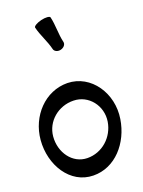

<svg xmlns="http://www.w3.org/2000/svg" viewBox="-146 -1068 878 1179"><g transform="rotate(-15 293.5 -478.5)"><path d="M186 -942C204 -888 238 -841 256 -787C261 -771 283 -763 303 -770C324 -777 337 -796 331 -813C313 -866 312 -924 294 -978C291 -987 264 -987 234 -977C205 -967 183 -951 186 -942ZM297 28C440 18 536 -115 546 -264C558 -427 442 -572 289 -562C143 -551 40 -418 40 -267C40 -105 148 39 297 28ZM120 -267C120 -364 199 -442 297 -448C395 -455 474 -370 467 -269C460 -172 386 -92 289 -85C193 -78 120 -165 120 -267Z"/></g></svg>

Font: Nupuram SemiBold
Style: Regular
Weight: 600
Designer: Santhosh Thottingal (santhosh.thottingal@gmail.com)
Foundry: SMC
Version: Version 1.000